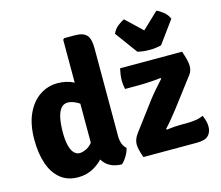

<svg xmlns="http://www.w3.org/2000/svg" viewBox="-107 -889 1201 1044"><g transform="rotate(-15 494.0 -367.5)"><path d="M477 -144.5Q477 -120.5 484.8 -101Q492.5 -81.5 505 -72.5Q501 -51.5 486.5 -27.5Q472 -3.5 457.5 8Q391.5 7 358 -36.5Q324.5 -80 324.5 -142.5V-729L331.5 -736H392.5Q438.5 -736 457.8 -715Q477 -694 477 -642ZM32 -243.5Q32 -329.5 59.2 -388.8Q86.5 -448 132 -478.5Q177.5 -509 232.5 -509Q284.5 -509 324.5 -487.5Q364.5 -466 398 -446L373 -335Q344 -358.5 314 -375.8Q284 -393 259.5 -393Q235.5 -393 220.8 -374.8Q206 -356.5 199 -322.8Q192 -289 192 -242.5Q192 -196.5 199.8 -167.2Q207.5 -138 221.2 -124.2Q235 -110.5 252 -110.5Q268 -110.5 289.2 -120.2Q310.5 -130 330.8 -157.2Q351 -184.5 364 -237L399.5 -148.5Q395 -108 368.8 -70.8Q342.5 -33.5 301.8 -9.5Q261 14.5 211.5 14.5Q151 14.5 111 -18.5Q71 -51.5 51.5 -109.8Q32 -168 32 -243.5ZM703.5 -292Q721.5 -315.5 744.5 -341.8Q767.5 -368 784.5 -386.5L781.5 -391Q763 -389 741 -387.2Q719 -385.5 697.2 -384.5Q675.5 -383.5 657 -383.5H580Q577.5 -395 576 -407.5Q574.5 -420 574.5 -431Q574.5 -448.5 577 -466Q579.5 -483.5 583 -499H932Q941.5 -471 946.8 -450.5Q952 -430 952 -413.5Q952 -403 948.8 -390.2Q945.5 -377.5 937.5 -367.5L815 -206Q798 -184 778.2 -160Q758.5 -136 739.5 -116L742.5 -111Q764 -114 783.5 -115.5Q803 -117 821.5 -117H856Q879 -117 903.8 -120.2Q928.5 -123.5 949.5 -133.5Q958 -113.5 961.8 -99.2Q965.5 -85 965.5 -69Q965.5 -38 947 -19Q928.5 0 882 0H580.5Q571 -28 567 -45.2Q563 -62.5 563 -76Q563 -89 568 -103.5Q573 -118 585 -134ZM697 -562 605 -687.5Q614.5 -711 635.8 -728Q657 -745 672.5 -750.5L763.5 -664L854.5 -750.5Q870 -745 891.2 -728Q912.5 -711 922 -687.5L830.5 -562Q816.5 -558.5 799.2 -556.2Q782 -554 763.5 -554Q745 -554 727.8 -556.2Q710.5 -558.5 697 -562Z"/></g></svg>

Font: Signika Light
Style: Bold
Weight: 700
Version: Version 2.003;gftools[0.9.32]